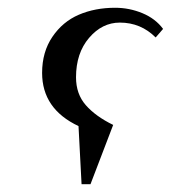

<svg xmlns="http://www.w3.org/2000/svg" viewBox="-20 -472 449 492"><path d="M87.9 -285.2Q87.9 -338.9 114.3 -377.7Q140.6 -416.5 182.1 -434.3Q223.6 -452.1 274.9 -452.1Q311.5 -452.1 345 -438.2Q378.4 -424.3 397.9 -397.9L378.9 -376Q340.8 -414.1 287.1 -414.1Q241.7 -414.1 208.3 -375Q174.8 -335.9 174.8 -273.9Q174.8 -231 200 -202.4Q225.1 -173.8 270 -151.9L211.9 0H189L181.2 -148.9Q87.9 -192.9 87.9 -285.2Z"/></svg>

Font: Dihjauti S
Style: Bold Italic
Weight: 700
Italic angle: -9°
Designer: T. Christopher White
Version: Version 3.0.0